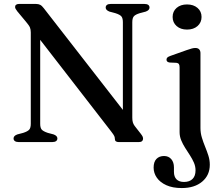

<svg xmlns="http://www.w3.org/2000/svg" viewBox="-20 -720 1126 973"><path d="M270.8 -18.4Q270.8 -10.1 264.5 -5.2Q258.1 -0.2 245.1 0H74.6Q61.6 -0.2 55.1 -5.2Q48.7 -10.1 48.7 -18.4Q48.7 -32.1 68.1 -38.9L97.4 -46.6Q120.5 -54.1 128.2 -63.1Q136 -72.1 136 -92.7V-555.4Q136 -570.2 131.9 -580.4Q127.8 -590.7 112.1 -609.2L68.2 -661.9Q61.4 -670.8 58.9 -675.5Q56.5 -680.2 56.5 -684.9Q56.5 -692.3 61.9 -696.1Q67.3 -700 76.2 -700H162.2Q175 -700 183.7 -695.5Q192.4 -691 201.8 -678.5L623.7 -136.1L602.7 -91.7V-607.3Q602.7 -627.5 595.4 -636.6Q588.2 -645.8 564.1 -653.4L535 -661.1Q515.6 -668.5 515.6 -681.6Q515.6 -690.4 522.1 -695.2Q528.5 -700 541.3 -700H711.8Q724.8 -700 731.3 -695.2Q737.7 -690.4 737.7 -681.6Q737.7 -668.1 718.3 -661.1L689 -653.4Q665.9 -646.4 658.2 -637.2Q650.4 -628.1 650.4 -607.3V-124.3Q650.4 -109.7 653.2 -100.1Q656 -90.4 662.6 -81.5L693.3 -42.3Q700.9 -32.5 703 -27.2Q705 -21.9 705 -16.6Q705 -9.2 699.6 -4.6Q694.2 0 683.3 0H581.9Q562.1 0 562.1 -16Q562.1 -23.8 559.2 -30.3Q556.4 -36.8 542.7 -54.6L146.9 -565.6L183.7 -593.9V-92.5Q183.7 -72.7 191.1 -63.7Q198.4 -54.7 222.3 -46.6L251.4 -38.9Q270.8 -31.9 270.8 -18.4ZM995.9 -71.3Q995.9 -45.9 1003.1 -22.5Q1010.2 1 1019.6 23.7Q1028.9 46.4 1036.1 68.9Q1043.2 91.4 1043.2 114.9Q1043.2 167.9 1004.6 200.4Q966 233 901.2 233Q854.8 233 823.1 218.6Q791.4 204.3 774.9 180.7Q758.5 157.2 758.5 129.4Q758.5 100.2 772.8 85.4Q787.1 70.6 811.3 70.6Q834.3 70.6 847.9 86.4Q861.5 102.3 861.5 128.2V150.7Q861.5 175.7 874.6 188.9Q887.7 202.1 913 202.1Q940.9 201.8 955.9 186.7Q970.9 171.7 970.9 143.2Q970.9 123.2 962.8 104.4Q954.6 85.6 942.5 66.9Q930.4 48.3 918.4 29.4Q906.4 10.6 898.2 -9.3Q890.1 -29.1 890.1 -50.2V-379Q890.1 -390.5 886.3 -395.6Q882.5 -400.7 873.7 -401.7L839.9 -403.1Q831.2 -404.5 827.5 -408.1Q823.8 -411.8 823.8 -417.6Q823.8 -424.2 828 -428.5Q832.3 -432.8 843.7 -436.8L925.9 -466Q942.6 -472 952.6 -474.5Q962.5 -476.9 969.6 -476.9Q982.9 -476.9 989.4 -469.9Q995.9 -462.8 995.9 -450.5ZM927.8 -570.1Q895.2 -570.1 875 -588Q854.8 -605.9 854.8 -634.1Q854.8 -662.4 875 -680Q895.2 -697.5 927.8 -697.5Q960.7 -697.5 981.1 -679.8Q1001.4 -662.1 1001.4 -634.1Q1001.4 -605.9 981.1 -588Q960.7 -570.1 927.8 -570.1Z"/></svg>

Font: Fraunces
Style: Regular
Weight: 900
Version: Version 1.000;[b76b70a41]